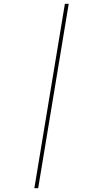

<svg xmlns="http://www.w3.org/2000/svg" viewBox="-20 -843 540 1006"><path d="M160 143 320 -823H340L180 143Z"/></svg>

Font: Iosevka Slab Thin
Style: Italic
Weight: 100
Italic angle: -9°
Monospace: yes
Designer: Belleve Invis
Foundry: Belleve Invis
Version: Version 11.1.1; ttfautohint (v1.8.3)